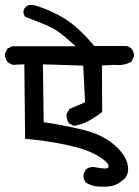

<svg xmlns="http://www.w3.org/2000/svg" viewBox="-21 -742 541 747"><path d="M477.5 -84Q477.5 -59.1 460 -43.5Q437 -22.5 412.6 -18.1Q397 -15.6 384.5 -15.6Q372.1 -15.6 363.8 -16.1Q337.4 -17.1 314 -30.8Q303.7 -42 303.7 -57.6Q303.7 -64 304.7 -65.9L313 -82.5Q324.2 -92.3 340.3 -92.3Q346.2 -92.3 353 -90.8Q359.9 -89.4 366.2 -88.4Q379.4 -86.4 390.1 -86.4Q396.5 -86.4 398.9 -88.9Q401.4 -91.3 401.4 -96.2Q401.4 -99.6 399.9 -101.8Q398.4 -104 397.5 -105.5Q389.2 -117.7 361.3 -134.8Q320.3 -160.2 243.7 -177Q167 -193.8 76.7 -202.1L73.7 -491.7L28.3 -489.7L10.3 -498.5L9.8 -499.5Q-1.5 -512.7 -1.5 -529.3Q-1.5 -530.8 -1.5 -533.7L7.8 -552.7L25.9 -562H273.4Q231.4 -600.1 209.5 -616.2Q185.1 -633.8 150.1 -647.9Q115.2 -662.1 78.1 -676.3L77.1 -677.2Q70.3 -684.6 70.3 -695.8Q70.3 -701.2 71.3 -703.6Q77.1 -715.8 89.4 -721.7L90.8 -722.2H111.3Q173.8 -704.1 228.5 -670.9Q282.2 -638.2 346.2 -563H472.2L489.7 -554.2L490.2 -553.2Q500 -542 500 -526.9Q500 -521 499 -519L490.2 -502Q467.8 -488.8 440.4 -488.8Q432.1 -488.8 423.8 -489.7L375.5 -487.3L376.5 -306.2Q346.7 -283.7 321.8 -270.5Q296.9 -257.3 266.6 -252.4L248.5 -261.2L247.6 -262.2Q237.8 -275.4 237.8 -292.5Q237.8 -294.4 237.8 -297.4L249 -317.9L310.1 -344.2L302.7 -486.8L146 -491.7L148.9 -266.6Q222.2 -255.9 296.9 -238.3Q371.6 -220.7 418 -183.1Q477.5 -134.3 477.5 -84Z"/></svg>

Font: Bakudai
Style: Medium
Weight: 500
Version: Version 1.48